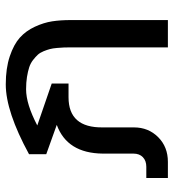

<svg xmlns="http://www.w3.org/2000/svg" viewBox="12 -617 605 669"><g transform="rotate(-90 314.5 -282.5)"><path d="M113.8 -120.1V-227.1Q115.2 -351.1 213.9 -387.2L111.8 -423.8V-483.9Q260.3 -564.9 355 -564.9Q411.1 -564.9 452.6 -551Q494.1 -537.1 517.8 -515.9Q541.5 -494.6 555.9 -463.4Q570.3 -432.1 574.7 -403.1Q579.1 -374 579.1 -338.9V0H483.9V-335Q483.9 -351.6 483.6 -361.3Q483.4 -371.1 481.9 -386.5Q480.5 -401.9 478 -411.1Q475.6 -420.4 470.5 -433.1Q465.3 -445.8 458 -453.6Q450.7 -461.4 439.7 -470Q428.7 -478.5 414.6 -483.2Q400.4 -487.8 380.9 -491Q361.3 -494.1 337.9 -494.1Q286.6 -494.1 211.9 -455.1L357.9 -404.8V-346.2H310.1Q203.6 -346.2 205.1 -227.1V-118.2Q205.1 -67.9 171.1 -33.9Q137.2 0 85 0H28.8V-75.2H67.9Q88.9 -75.2 101.3 -87.2Q113.8 -99.1 113.8 -120.1Z"/></g></svg>

Font: LT Superior Med
Style: Regular
Weight: 500
Designer: Daniel Lyons
Foundry: LyonsType
Version: Version 1.000